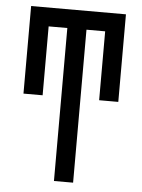

<svg xmlns="http://www.w3.org/2000/svg" viewBox="-53 -562 605 819"><g transform="rotate(5 250.0 -152.5)"><path d="M209 215V-440H129V-145H47V-520H453V-145H371V-440H291V215Z"/></g></svg>

Font: Iosevka Medium
Style: Regular
Weight: 500
Monospace: yes
Designer: Belleve Invis
Foundry: Belleve Invis
Version: Version 32.5.0; ttfautohint (v1.8.4)